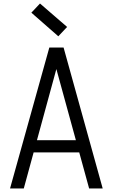

<svg xmlns="http://www.w3.org/2000/svg" viewBox="-20 -1070 640 1090"><path d="M37 0 260 -800H341L563 0H486L300 -678L115 0ZM134 -205 152 -274H448L466 -205ZM311 -864 158 -998 207 -1050 361 -917Z"/></svg>

Font: Victor Mono
Style: Regular
Weight: 400
Monospace: yes
Designer: Rune Bjørnerås
Version: Version 1.561;gftools[0.9.30]